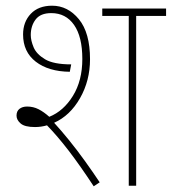

<svg xmlns="http://www.w3.org/2000/svg" viewBox="-20 -652 603 674"><path d="M103 -206Q67 -206 52.5 -218.5Q38 -231 38 -246Q38 -262 48.5 -270Q59 -278 75 -278Q97 -278 115.5 -268.5Q134 -259 153 -242Q203 -262 236 -315.5Q269 -369 269 -445Q269 -523 240 -564.5Q211 -606 160 -606Q122 -606 105 -583.5Q88 -561 88 -529Q88 -510 98 -486Q108 -462 138 -444Q168 -426 230 -426L225 -400Q150 -401 105.5 -435.5Q61 -470 61 -531Q61 -575 88 -603.5Q115 -632 163 -632Q218 -632 257 -584.5Q296 -537 296 -444Q296 -369 261 -307.5Q226 -246 170 -221Q193 -196 221.5 -161Q250 -126 278 -87Q306 -48 330 -12L309 2Q261 -71 221.5 -122.5Q182 -174 145 -212Q124 -206 103 -206ZM458 -596V0H432V-596H339V-622H563V-596Z"/></svg>

Font: Noto Sans Devanagari UI SemiCondensed Thin
Style: Regular
Weight: 100
Width: 4
Designer: Jelle Bosma - Monotype Design Team
Foundry: Monotype Imaging Inc.
Version: Version 2.004